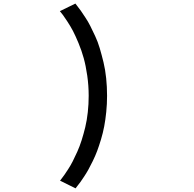

<svg xmlns="http://www.w3.org/2000/svg" viewBox="-20 -831 1090 1076"><path d="M403.5 224.5 316.5 181.5 324.5 171Q332.5 161 341 148.8Q349.5 136.5 362.5 116.5Q375.5 96.5 387.8 72.5Q400 48.5 413.2 19Q426.5 -10.5 437.5 -45.2Q448.5 -80 457.8 -118.2Q467 -156.5 472 -202Q477 -247.5 477 -294Q477 -351 469 -406.8Q461 -462.5 449.2 -505Q437.5 -547.5 420 -589.5Q402.5 -631.5 388.8 -657.8Q375 -684 357.2 -711Q339.5 -738 332.8 -746.8Q326 -755.5 317.5 -766Q316 -768 315.5 -768.5L402.5 -811L414 -796Q426 -781 434.2 -769Q442.5 -757 458.2 -733.2Q474 -709.5 486 -685.5Q498 -661.5 513.2 -629Q528.5 -596.5 539.2 -560Q550 -523.5 560 -482.2Q570 -441 575 -392.8Q580 -344.5 580 -294Q580 -248.5 575.5 -204Q571 -159.5 564 -122.8Q557 -86 546 -49.5Q535 -13 524.5 15Q514 43 500 71.5Q486 100 475.5 119Q465 138 451.5 158.5Q438 179 430.8 188.8Q423.5 198.5 413.8 211Q404 223.5 403.5 224.5Z"/></svg>

Font: League Mono Extended
Style: Regular
Weight: 400
Width: 9
Designer: Tyler Finck
Foundry: The League of Moveable Type / Tyler Finck
Version: Version 2.210